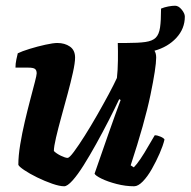

<svg xmlns="http://www.w3.org/2000/svg" viewBox="-20 -650 665 670"><path d="M204 0Q188 0 162 -9Q136 -18 109.5 -31Q83 -44 64.5 -56.5Q46 -69 44 -75Q44 -106 50.5 -145.5Q57 -185 66.5 -225.5Q76 -266 85.5 -302Q95 -338 101.5 -363Q108 -388 108 -394Q108 -405 102 -409.5Q96 -414 79 -414H34Q34 -428 37 -442Q40 -456 42 -464Q56 -471 83.5 -479.5Q111 -488 138.5 -494Q166 -500 180 -500Q206 -500 224 -487.5Q242 -475 242 -449Q242 -431 234.5 -397Q227 -363 216 -322.5Q205 -282 194 -242Q183 -202 175.5 -170Q168 -138 168 -123Q177 -114 192.5 -106.5Q208 -99 216 -99Q222 -99 238 -120.5Q254 -142 275.5 -176Q297 -210 319 -248.5Q341 -287 359.5 -321.5Q378 -356 388 -378Q391 -404 391.5 -439Q392 -474 391 -500Q407 -500 421 -500Q463 -500 487.5 -503.5Q512 -507 523.5 -518.5Q535 -530 538.5 -554Q542 -578 542 -620Q554 -625 567.5 -627.5Q581 -630 591 -630Q603 -630 614 -616.5Q625 -603 625 -592Q625 -550 595.5 -518Q566 -486 519 -473Q525 -464 525 -449Q525 -415 505 -318.5Q485 -222 436 -73L447 -66Q457 -76 470.5 -96Q484 -116 497 -139Q510 -162 520 -178Q529 -178 540.5 -173Q552 -168 554 -163Q549 -142 537 -114.5Q525 -87 510 -60.5Q495 -34 478.5 -17Q462 0 448 0Q418 0 387 -8Q356 -16 334.5 -26.5Q313 -37 310 -44L357 -179Q369 -214 381.5 -248Q394 -282 401 -301L396 -304Q380 -270 359 -229Q338 -188 315.5 -147.5Q293 -107 272 -73.5Q251 -40 233 -20Q215 0 204 0Z"/></svg>

Font: Texturina 72pt 72pt Black
Style: Italic
Weight: 900
Italic angle: -11°
Designer: Guillermo Torres Carreño
Foundry: Omnibus-Type
Version: Version 1.002; ttfautohint (v1.8.3)